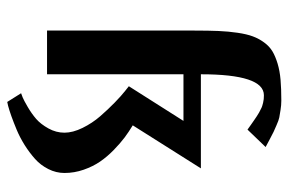

<svg xmlns="http://www.w3.org/2000/svg" viewBox="-158 -552 824 549"><g transform="rotate(90 254.5 -278.0)"><path d="M67.9 0V-421.9Q67.9 -461.9 69.1 -490.2Q70.3 -518.6 74.2 -544.9Q78.1 -571.3 84.5 -588.4Q90.8 -605.5 101.8 -620.6Q112.8 -635.7 127 -644.3Q141.1 -652.8 162.1 -659.2Q183.1 -665.5 208.5 -667.7Q233.9 -669.9 268.1 -669.9Q281.2 -669.9 294.7 -667.7Q308.1 -665.5 316.2 -664.1Q324.2 -662.6 338.9 -656Q353.5 -649.4 357.7 -647.7Q361.8 -646 379.9 -636.2Q397.9 -626.5 400.9 -625L351.1 -573.2Q347.2 -576.2 336.9 -583.3Q326.7 -590.3 324 -592.3Q321.3 -594.2 313.2 -599.6Q305.2 -605 302.5 -606.2Q299.8 -607.4 293.5 -610.8Q287.1 -614.3 283.7 -615.2Q280.3 -616.2 274.7 -617.7Q269 -619.1 263.9 -619.6Q258.8 -620.1 252.9 -620.1Q192.9 -620.1 192.9 -439.9H461.9L338.9 -245.1Q357.4 -233.9 373.8 -221.7Q390.1 -209.5 409.4 -190.7Q428.7 -171.9 442.6 -151.6Q456.5 -131.3 465.8 -104.7Q475.1 -78.1 475.1 -49.8Q475.1 -25.9 463.9 -3.7Q452.6 18.6 434.8 34.4Q417 50.3 395.3 64Q373.5 77.6 351.8 86.7Q330.1 95.7 312.3 102.1Q294.4 108.4 283.2 111.3L272 113.8L247.1 74.2Q251.5 72.8 259.3 69.6Q267.1 66.4 286.4 55.2Q305.7 43.9 320.6 31Q335.4 18.1 347.7 -3.9Q359.9 -25.9 359.9 -49.8Q359.9 -73.7 346.2 -101.6Q332.5 -129.4 313 -151.9Q293.5 -174.3 273.9 -193.4Q254.4 -212.4 240.7 -223.1L227.1 -233.9L326.2 -390.1H192.9V0Z"/></g></svg>

Font: Pfennig
Style: Bold
Weight: 700
Version: Version 20120410 ; ttfautohint (v0.8)